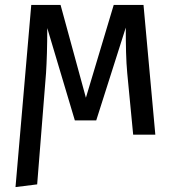

<svg xmlns="http://www.w3.org/2000/svg" viewBox="-20 -547 711 780"><path d="M563 -527H442L329 -150L226 -527H107L43 213L131 202L167 -250C170 -297 172 -358 172 -433L284 -58H371L491 -435C491 -364 492 -301 497 -249L521 0H611Z"/></svg>

Font: Fira Sans
Style: Regular
Weight: 400
Designer: Carrois Corporate & Edenspiekermann AG
Foundry: Carrois Corporate GbR & Edenspiekermann AG
Version: Version 4.203